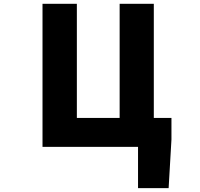

<svg xmlns="http://www.w3.org/2000/svg" viewBox="-20 -764 1040 999"><path d="M780.3 -150.4H872.1V-38.1L857.4 214.8H698.2V0H201.2V-744.1H379.9V-150.4H602.5V-744.1H780.3Z"/></svg>

Font: Gen Shin Gothic Monospace Heavy
Style: Bold
Weight: 800
Designer: [Source Han Sans]
Ryoko NISHIZUKA  (kana & ideographs); Paul D. Hunt (Latin, Greek & Cyrillic); Wenlong ZHANG  (bopomofo
Version: Version 1.002.20150607